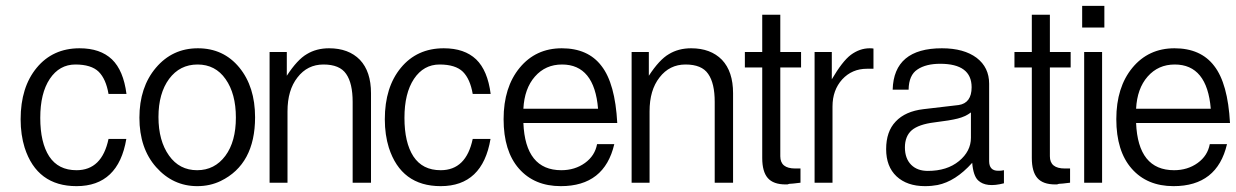

<svg xmlns="http://www.w3.org/2000/svg" viewBox="-20 -633 4242 659"><path d="M352.5 -310.5H414.1C407.2 -364.3 390.6 -403.8 364.3 -429.2C337.4 -454.6 300.8 -467.3 252.9 -467.3C191.9 -467.3 142.6 -444.8 106 -400.4C69.3 -356 50.8 -297.4 50.8 -223.6C50.8 -187.5 55.7 -154.8 64.5 -126.5C92.8 -38.1 152.3 5.9 242.7 5.9C338.4 5.9 395.5 -48.3 413.6 -156.2H352.5C337.4 -84.5 300.8 -48.8 242.7 -48.8C200.7 -48.8 169.9 -64.5 148.9 -96.2C128.4 -127.9 118.2 -171.9 118.2 -228.5C118.2 -284.7 128.9 -329.1 150.9 -362.3C172.9 -395 202.1 -411.6 238.8 -411.6C274.9 -411.6 301.8 -403.3 318.8 -386.7C335.4 -370.1 346.7 -344.7 352.5 -310.5Z M560.5 -362.3C585 -395 617.2 -411.6 658.2 -411.6C698.7 -411.6 731 -395 754.4 -361.3C777.8 -328.1 789.6 -284.2 789.6 -229.5C789.6 -174.8 777.8 -130.9 753.4 -98.1C729 -65.4 696.8 -48.8 656.7 -48.8C616.2 -48.8 584 -65.4 560.1 -99.1C536.1 -132.8 523.9 -176.8 523.9 -231.4C523.9 -285.6 536.1 -329.1 560.5 -362.3ZM656.7 5.9C686.5 5.9 712.9 0 737.3 -11.7C815.9 -49.8 855.5 -123 855.5 -230.5C855.5 -300.3 837.4 -357.4 801.3 -401.4C765.1 -445.3 717.8 -467.3 659.2 -467.3C600.6 -467.3 552.7 -444.8 515.1 -400.4C477.5 -356 458.5 -298.8 458.5 -229C458.5 -159.2 477.5 -102.5 516.1 -59.1C554.2 -16.1 601.6 5.9 656.7 5.9Z M1190.4 -5.9H1253.4V-313C1253.4 -362.8 1240.7 -400.9 1215.3 -427.7C1189.5 -454.1 1154.3 -467.3 1109.4 -467.3C1080.1 -467.3 1054.7 -460.4 1033.2 -447.3C1011.2 -434.6 988.3 -409.7 964.4 -373V-454.6H905.3V-5.9H966.8V-251C966.8 -299.3 978 -337.9 1001 -367.2C1023.9 -397 1053.7 -411.6 1090.3 -411.6C1127.4 -411.6 1153.3 -400.9 1168 -379.4C1183.1 -357.9 1190.4 -325.7 1190.4 -283.2Z M1602.5 -310.5H1664.1C1657.2 -364.3 1640.6 -403.8 1614.3 -429.2C1587.4 -454.6 1550.8 -467.3 1502.9 -467.3C1441.9 -467.3 1392.6 -444.8 1356 -400.4C1319.3 -356 1300.8 -297.4 1300.8 -223.6C1300.8 -187.5 1305.7 -154.8 1314.5 -126.5C1342.8 -38.1 1402.3 5.9 1492.7 5.9C1588.4 5.9 1645.5 -48.3 1663.6 -156.2H1602.5C1587.4 -84.5 1550.8 -48.8 1492.7 -48.8C1450.7 -48.8 1419.9 -64.5 1398.9 -96.2C1378.4 -127.9 1368.2 -171.9 1368.2 -228.5C1368.2 -284.7 1378.9 -329.1 1400.9 -362.3C1422.9 -395 1452.1 -411.6 1488.8 -411.6C1524.9 -411.6 1551.8 -403.3 1568.8 -386.7C1585.4 -370.1 1596.7 -344.7 1602.5 -310.5Z M2032.7 -259.8H1776.4C1778.8 -306.2 1792 -342.8 1815.9 -370.1C1840.3 -397.9 1871.1 -411.6 1909.2 -411.6C1982.9 -411.6 2024.4 -360.8 2032.7 -259.8ZM2088.4 -138.2H2029.3C2024.4 -111.8 2010.7 -90.3 1987.8 -73.7C1964.8 -57.1 1937.5 -48.8 1906.7 -48.8C1824.2 -48.8 1780.8 -103 1776.4 -210.9H2098.6C2093.8 -301.3 2075.7 -366.7 2044.4 -406.7C2013.7 -447.3 1967.8 -467.3 1908.2 -467.3C1848.6 -467.3 1800.3 -444.8 1763.7 -400.4C1727.1 -356 1708.5 -297.4 1708.5 -224.1C1708.5 -150.9 1726.1 -94.2 1761.2 -54.2C1796.4 -14.2 1844.2 5.9 1904.8 5.9C2004.9 5.9 2065.9 -42 2088.4 -138.2Z M2433.1 -5.9H2496.1V-313C2496.1 -362.8 2483.4 -400.9 2458 -427.7C2432.1 -454.1 2397 -467.3 2352.1 -467.3C2322.8 -467.3 2297.4 -460.4 2275.9 -447.3C2253.9 -434.6 2231 -409.7 2207 -373V-454.6H2147.9V-5.9H2209.5V-251C2209.5 -299.3 2220.7 -337.9 2243.7 -367.2C2266.6 -397 2296.4 -411.6 2333 -411.6C2370.1 -411.6 2396 -400.9 2410.6 -379.4C2425.8 -357.9 2433.1 -325.7 2433.1 -283.2Z M2727.5 -5.9V-54.7H2709.5C2675.3 -54.7 2658.2 -68.4 2658.2 -96.7V-401.4H2729.5V-454.6H2658.2V-582.5H2596.2V-454.6H2536.6V-401.4H2596.2V-90.8C2596.2 -59.6 2602.5 -36.6 2615.2 -22C2627.9 -7.3 2648.4 0 2676.3 0H2682.6C2683.1 0 2685.1 -0.5 2689 -2C2694.8 -2 2707.5 -3.4 2727.5 -5.9Z M2955.6 -397H2978V-466.3C2975.6 -466.8 2971.7 -467.3 2965.3 -467.3C2941.9 -467.3 2920.4 -459.5 2900.4 -444.8C2880.4 -429.7 2858.9 -401.4 2835 -360.8V-454.6H2775.9V-5.9H2837.4V-267.6C2837.4 -305.2 2848.6 -335.9 2870.6 -360.4C2893.1 -384.8 2921.4 -397 2955.6 -397Z M3312.5 -247.1V-160.2C3312.5 -129.4 3298.8 -102.5 3271.5 -80.1C3244.1 -57.6 3208.5 -46.4 3164.6 -46.4C3140.6 -46.4 3121.6 -53.2 3107.4 -67.4C3093.3 -81.5 3085.9 -101.6 3085.9 -127C3085.9 -152.3 3093.8 -172.4 3109.4 -186C3125 -199.2 3150.9 -208.5 3187 -212.9C3223.1 -217.3 3250 -221.7 3267.1 -226.1C3284.7 -230.5 3299.8 -237.3 3312.5 -247.1ZM3425.8 -3.9V-48.8C3418.9 -47.4 3414.1 -46.9 3410.6 -46.9H3405.8C3385.3 -46.9 3375 -58.1 3375 -80.1V-345.7C3375 -382.8 3360.8 -412.6 3332 -434.6C3303.2 -456.1 3263.7 -467.3 3212.9 -467.3C3103 -467.3 3046.4 -419.9 3043.9 -325.2H3098.6C3099.1 -358.9 3109.4 -381.8 3128.9 -394.5C3148.4 -407.7 3174.8 -414.1 3207 -414.1C3278.8 -414.1 3314.9 -387.2 3314.9 -333.5C3314.9 -297.4 3299.8 -276.9 3270.5 -272.5L3149.4 -258.3C3107.9 -253.4 3076.2 -239.3 3054.2 -215.8C3032.2 -192.9 3021.5 -161.1 3021.5 -121.1C3021.5 -81.5 3033.2 -50.3 3057.1 -27.8C3081.1 -5.4 3113.8 5.9 3154.8 5.9C3170.9 5.9 3185.5 4.4 3198.2 2C3238.8 -6.3 3278.3 -31.2 3316.9 -74.2C3319.3 -44.4 3326.2 -23.9 3337.4 -13.7C3355.5 3.4 3384.8 6.8 3425.8 -3.9Z M3652.8 -5.9V-54.7H3634.8C3600.6 -54.7 3583.5 -68.4 3583.5 -96.7V-401.4H3654.8V-454.6H3583.5V-582.5H3521.5V-454.6H3461.9V-401.4H3521.5V-90.8C3521.5 -59.6 3527.8 -36.6 3540.5 -22C3553.2 -7.3 3573.7 0 3601.6 0H3607.9C3608.4 0 3610.4 -0.5 3614.3 -2C3620.1 -2 3632.8 -3.4 3652.8 -5.9Z M3701.2 -5.9H3762.7V-454.6H3701.2ZM3694.3 -538.6H3770.5V-612.8H3694.3Z M4135.7 -259.8H3879.4C3881.8 -306.2 3895 -342.8 3918.9 -370.1C3943.4 -397.9 3974.1 -411.6 4012.2 -411.6C4085.9 -411.6 4127.4 -360.8 4135.7 -259.8ZM4191.4 -138.2H4132.3C4127.4 -111.8 4113.8 -90.3 4090.8 -73.7C4067.9 -57.1 4040.5 -48.8 4009.8 -48.8C3927.2 -48.8 3883.8 -103 3879.4 -210.9H4201.7C4196.8 -301.3 4178.7 -366.7 4147.5 -406.7C4116.7 -447.3 4070.8 -467.3 4011.2 -467.3C3951.7 -467.3 3903.3 -444.8 3866.7 -400.4C3830.1 -356 3811.5 -297.4 3811.5 -224.1C3811.5 -150.9 3829.1 -94.2 3864.3 -54.2C3899.4 -14.2 3947.3 5.9 4007.8 5.9C4107.9 5.9 4168.9 -42 4191.4 -138.2Z"/></svg>

Font: Meera New
Style: Regular
Weight: 400
Designer: Hussain K H
Foundry: RIT
Version: 1.4.1